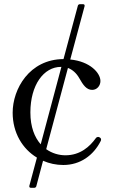

<svg xmlns="http://www.w3.org/2000/svg" viewBox="-20 -769 549 910"><path d="M452 -118C449 -120 446 -120 444 -120C441 -120 437 -118 434 -114C406 -75 361 -33 290 -33C260 -33 227 -42 199 -62L302 -447C323 -439 342 -423 356 -398C374 -366 390 -343 417 -343C440 -343 456 -363 456 -385C456 -423 407 -478 313 -487L381 -740C382 -746 379 -749 374 -749H358C354 -749 350 -746 349 -742L281 -489C119 -488 40 -347 40 -235C40 -139 87 -63 155 -22L119 112C118 118 121 121 126 121H143C147 121 151 118 152 114L184 -7C214 6 246 13 280 13C361 13 423 -33 457 -100C459 -104 459 -105 459 -108C459 -112 457 -115 452 -118ZM124 -236C124 -366 187 -452 269 -452H271L173 -85C144 -118 124 -167 124 -236Z"/></svg>

Font: Shippori Mincho OTF
Style: Regular
Weight: 400
Designer: FONTDASU
Foundry: FONTDASU / Google Inc. / but / Adobe
Version: Version 3.300;hotconv 1.0.109;makeotfexe 2.5.65596